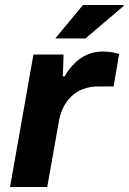

<svg xmlns="http://www.w3.org/2000/svg" viewBox="-20 -744 512 764"><path d="M20 0 113 -527H233L230 -440H237Q253 -468 275 -490.5Q297 -513 325.5 -526Q354 -539 388 -539Q408 -539 425 -536Q442 -533 454 -529L432 -400H372Q337 -400 310 -389.5Q283 -379 263 -359.5Q243 -340 230.5 -313.5Q218 -287 213 -254L168 0ZM200 -591 310 -724H472V-720L320 -591Z"/></svg>

Font: Archivo SemiExpanded
Style: Bold Italic
Weight: 700
Width: 6
Italic angle: -10°
Designer: Hector Gatti
Foundry: Omnibus-Type
Version: Version 2.001